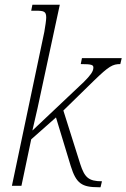

<svg xmlns="http://www.w3.org/2000/svg" viewBox="-20 -780 531 806"><path d="M394 6H402L408 -19C351 -19 335 -36 317 -91L246 -316L376 -443C437 -502 453 -511 485 -511L491 -536H324L319 -511C367 -511 372 -507 372 -496C372 -480 359 -463 332 -436L116 -232C130 -291 146 -362 158 -421L231 -760H116L111 -735H130C165 -735 174 -732 174 -706C174 -696 170 -669 166 -646L30 0H70L111 -195L215 -287L277 -83C300 -9 324 6 394 6Z"/></svg>

Font: Noto Serif Condensed ExtraLight
Style: Italic
Weight: 200
Width: 3
Italic angle: -12°
Designer: Monotype Design Team
Foundry: Monotype Imaging Inc.
Version: Version 2.013